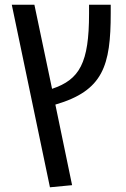

<svg xmlns="http://www.w3.org/2000/svg" viewBox="-20 -584 535 815"><path d="M192 211 286 202 215 -140C418 -199 450 -305 450 -528V-564H358V-526C358 -317 318 -246 201 -207L126 -564H30Z"/></svg>

Font: FiraGO Unicode
Style: Regular
Weight: 400
Designer: bBox Type
Foundry: bBox Type GmbH
Version: Version 1.001;PS 001.001;hotconv 1.0.88;makeotf.lib2.5.64775